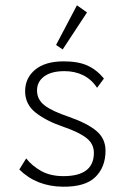

<svg xmlns="http://www.w3.org/2000/svg" viewBox="-20 -696 478 726"><path d="M218 10Q118 9 53 -55L79 -97Q102 -68 136.5 -49Q171 -30 220 -30Q335 -30 335 -118Q335 -152 307 -174Q279 -196 221 -216Q156 -238 115.5 -269.5Q75 -301 75 -351Q75 -401 113 -432.5Q151 -464 221 -464Q276 -464 311 -448Q346 -432 373 -399L347 -364Q326 -396 294.5 -411.5Q263 -427 224 -427Q174 -427 147 -407Q120 -387 120 -354Q120 -320 148 -298Q176 -276 241 -254Q310 -230 344.5 -201Q379 -172 379 -126Q379 -64 340.5 -26.5Q302 11 218 10ZM217 -509 192 -526 271 -676 309 -649Z"/></svg>

Font: Inconsolata SemiCondensed Light
Style: Regular
Weight: 300
Width: 4
Monospace: yes
Designer: Raph Levien, Cyreal, Brenton Simpson
Foundry: Raph Levien, Cyreal, Google
Version: Version 3.100; ttfautohint (v1.8.4.7-5d5b)